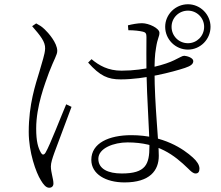

<svg xmlns="http://www.w3.org/2000/svg" viewBox="-20 -837 1040 902"><path d="M863 -604C921 -604 969 -652 969 -711C969 -769 921 -817 863 -817C804 -817 756 -769 756 -711C756 -652 804 -604 863 -604ZM565 20C684 20 726 -36 726 -105C726 -175 706 -346 706 -500C706 -544 707 -579 713 -612C720 -659 729 -664 729 -683C729 -704 680 -728 647 -728C627 -728 600 -723 581 -718L583 -695C611 -695 635 -692 652 -688C665 -685 668 -678 668 -663C668 -630 667 -540 668 -501C670 -380 682 -215 682 -150C682 -65 665 -22 552 -22C488 -22 442 -43 442 -91C442 -141 515 -168 579 -168C723 -168 799 -108 864 -45C877 -32 887 -22 899 -22C912 -22 917 -31 917 -45C917 -62 905 -80 886 -97C843 -136 749 -202 597 -202C492 -202 409 -165 409 -86C409 -19 477 20 565 20ZM211 45C224 45 231 37 231 25C231 3 219 -27 219 -55C219 -72 226 -93 236 -121C250 -158 297 -283 316 -335L291 -347C269 -296 214 -153 194 -120C186 -107 178 -109 172 -120C159 -143 150 -172 150 -233C150 -339 191 -443 210 -496C235 -561 249 -579 249 -598C249 -636 206 -684 190 -699C174 -714 168 -717 150 -727L131 -714C170 -669 193 -641 192 -609C191 -581 178 -548 165 -500C147 -440 115 -348 115 -217C115 -122 149 -26 172 10C184 30 196 45 211 45ZM547 -464C658 -464 792 -499 849 -518C876 -527 888 -536 888 -550C888 -565 860 -574 846 -575C836 -575 828 -568 798 -554C762 -536 664 -505 551 -505C488 -505 446 -529 410 -559L394 -543C450 -480 487 -464 547 -464ZM863 -634C820 -634 786 -668 786 -711C786 -753 820 -787 863 -787C905 -787 939 -753 939 -711C939 -668 905 -634 863 -634Z"/></svg>

Font: Source Han Serif CN VF
Style: Regular
Weight: 250
Designer: Ryoko NISHIZUKA 西塚涼子 (kana & ideographs); Frank Grießhammer (Latin, Greek & Cyrillic); Wenlong ZHANG 张文龙 (bopomofo); San
Foundry: Adobe
Version: Version 2.002;hotconv 1.1.0;makeotfexe 2.6.0